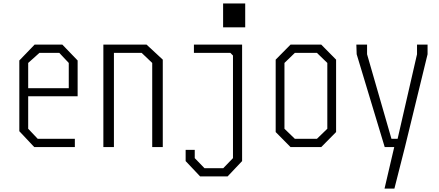

<svg xmlns="http://www.w3.org/2000/svg" viewBox="-20 -851 2540 1111"><path d="M429.2 -501V-293.9H143.1V-106L198.2 -47.9H413.1V0H178.2L91.8 -91.8V-501L180.2 -592.8H340.8ZM377.9 -340.8V-486.8L323.2 -544.9H208L143.1 -486.8V-340.8Z M578.1 -592.8H828.1L921.9 -505.9V0H860.8V-486.8L799.8 -544.9H639.2V0H578.1Z M1398.9 -831.1V-692.9H1271V-831.1ZM1380.9 -592.8V81.1L1296.9 169.9H1138.2L1054.2 81.1V16.1H1106.9V64L1163.1 122.1H1272L1328.1 64V-529.8L1313 -544.9H1102.1V-592.8Z M1924.8 -86.9 1838.9 0H1661.1L1575.2 -86.9V-505.9L1661.1 -592.8H1838.9L1924.8 -505.9ZM1814 -544.9H1686L1626 -486.8V-106L1686 -47.9H1814L1874 -106V-486.8Z M2454.1 -537.1 2323.2 0 2262.2 240.2H2205.1L2261.2 0H2206.1L2043.9 -537.1L2042 -592.8H2104V-537.1L2245.1 -47.9H2280.8L2393.1 -537.1V-592.8H2454.1Z"/></svg>

Font: Steps Mono
Style: Regular
Weight: 400
Width: 3
Version: Version 1.000;PS 001.000;hotconv 1.0.70;makeotf.lib2.5.58329